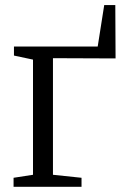

<svg xmlns="http://www.w3.org/2000/svg" viewBox="-20 -716 484 736"><path d="M32 0V-34.5L106.5 -46V-487.5L33.5 -503V-537.5H354.5L379.5 -696.5H422L423 -492L183 -493V-46L292.5 -34.5V0Z"/></svg>

Font: Merriweather 60pt Light
Style: Regular
Weight: 300
Version: Version 2.100